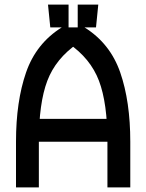

<svg xmlns="http://www.w3.org/2000/svg" viewBox="-20 -820 640 840"><path d="M200 -700H280V-800H190ZM320 -700H400L410 -800H320ZM350 -700H250L280 -630Q376 -564 413 -466.5Q450 -369 450 -200V0H550V-200Q550 -376 506 -503Q462 -630 350 -700ZM250 -700Q138 -630 94 -503Q50 -376 50 -200V0H150V-200Q150 -369 187 -466.5Q224 -564 320 -630ZM500 -200V-300H100V-200Z"/></svg>

Font: Millimetre
Style: Regular
Weight: 500
Designer: Jérémy Landes
Version: Version 1.0